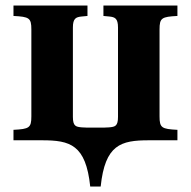

<svg xmlns="http://www.w3.org/2000/svg" viewBox="-20 -510 694 698"><path d="M29 0H133C235 0 292 16 308 168H346C362 16 419 0 521 0H625V-38C568 -41 560 -45 560 -87V-403C560 -445 568 -449 625 -452V-490H356V-452L377 -450C398 -448 409 -443 409 -410V-85C409 -51 398 -49 377 -47L356 -46H298L277 -47C256 -49 245 -51 245 -85V-410C245 -443 256 -448 277 -450L298 -452V-490H29V-452C86 -449 94 -445 94 -403V-87C94 -45 86 -41 29 -38Z"/></svg>

Font: Heuristica
Style: Bold
Weight: 700
Version: Version 1.0.1